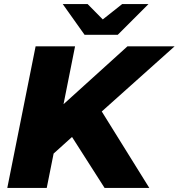

<svg xmlns="http://www.w3.org/2000/svg" viewBox="-20 -929 883 949"><path d="M843 -700 483 -378 718 0H497L336 -252L245 -170L211 0H16L156 -700H351L294 -414L610 -700ZM584 -909H714L562 -757H398L290 -909H413L488 -833Z"/></svg>

Font: My Font
Style: Italic
Weight: 500
Designer: Julieta Ulanovsky
Foundry: Julieta Ulanovsky
Version: ""